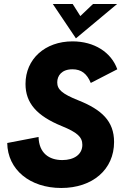

<svg xmlns="http://www.w3.org/2000/svg" viewBox="-20 -921 623 956"><path d="M285 15C441 15 548 -77 548 -214C548 -318 486 -375 371 -421C288 -454 265 -476 265 -511C265 -544 287 -576 341 -576C385 -576 413 -554 432 -508L564 -576C534 -661 449 -715 341 -715C204 -715 107 -627 107 -503C107 -408 163 -344 288 -293C364 -262 390 -239 390 -200C390 -152 349 -124 290 -124C224 -124 174 -159 172 -239L16 -209C18 -76 129 15 285 15ZM243 -901 358 -730 563 -901H443L380 -841L342 -901Z"/></svg>

Font: HK Grotesk Black
Style: Italic
Weight: 900
Italic angle: -16°
Designer: Alfredo Marco Pradil
Foundry: Hanken Design Co.
Version: Version 3.001;FEAKit 1.0